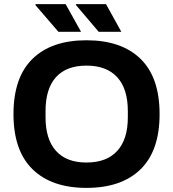

<svg xmlns="http://www.w3.org/2000/svg" viewBox="-20 -892 833 924"><path d="M455.1 -738.8 345.2 -868.2 346.2 -872.1H490.2L564 -738.8ZM261.2 -738.8 149.9 -868.2 151.9 -872.1H295.9L370.1 -738.8ZM396 12.2Q228.5 12.2 136.7 -77.4Q44.9 -167 44.9 -342.8Q44.9 -519.5 136.5 -608.9Q228 -698.2 396 -698.2Q564.5 -698.2 656.2 -608.9Q748 -519.5 748 -342.8Q748 -166.5 656.2 -77.1Q564.5 12.2 396 12.2ZM396 -109.9Q493.2 -109.9 544.2 -165.8Q595.2 -221.7 595.2 -327.1V-357.9Q595.2 -464.4 544.2 -520.3Q493.2 -576.2 396 -576.2Q299.3 -576.2 249.3 -520.5Q199.2 -464.8 199.2 -357.9V-327.1Q199.2 -221.7 249.5 -165.8Q299.8 -109.9 396 -109.9Z"/></svg>

Font: Archivo
Style: Bold
Weight: 700
Designer: Hector Gatti
Foundry: Omnibus-Type
Version: Version 2.001